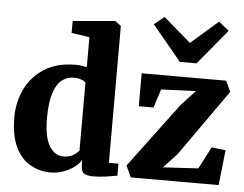

<svg xmlns="http://www.w3.org/2000/svg" viewBox="-58 -936 1297 1019"><g transform="rotate(5 591.0 -426.0)"><path d="M247 11Q187 11 137.8 -17.5Q88.5 -46 59.2 -107Q30 -168 30 -264.5Q30 -345.5 63.5 -415Q97 -484.5 164 -527.2Q231 -570 330.5 -570Q346.5 -570 361.8 -568Q377 -566 390 -563V-722L294 -736.5V-800L516 -819.5H520L551 -796V-67H602V-3Q579.5 1.5 543 6.8Q506.5 12 474.5 12Q441.5 12 425.2 1.8Q409 -8.5 409 -43.5V-69Q385 -34 340 -11.5Q295 11 247 11ZM306.5 -79.5Q337.5 -79.5 358.2 -91.8Q379 -104 390 -118V-480Q383.5 -488.5 365.5 -494.8Q347.5 -501 326 -501Q292.5 -501 264.8 -480.5Q237 -460 220.5 -412Q204 -364 203 -281.5Q202.5 -174 232 -126.8Q261.5 -79.5 306.5 -79.5ZM978 -486.5 793 -479 761.5 -380H683V-555.5H1133.5L1159.5 -498L910.5 -145L838.5 -68L1026.5 -79L1087.5 -196.5L1162 -187.5L1141.5 0H673.5L645.5 -61L902.5 -405ZM778 -864 924 -738.5 1068.5 -864.5 1123 -820 968.5 -633.5H879.5L724.5 -820.5Z"/></g></svg>

Font: Merriweather Black
Style: Regular
Weight: 900
Designer: Eben Sorkin
Foundry: Eben Sorkin
Version: Version 2.200;gftools[0.9.31]